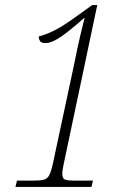

<svg xmlns="http://www.w3.org/2000/svg" viewBox="-20 -738 528 758"><path d="M41 0 47 -25H113Q138 -25 152.5 -28.5Q167 -32 174.5 -46.5Q182 -61 189 -93L272 -481Q287 -556 297.5 -600Q308 -644 314 -667H312Q256 -617 220 -592.5Q184 -568 160 -568Q143 -568 138 -576Q133 -584 133 -594Q164 -602 198 -619.5Q232 -637 284 -675L344 -718H364L232 -93Q226 -66 226 -51Q226 -34 235.5 -29.5Q245 -25 273 -25H347L341 0Z"/></svg>

Font: Noto Serif Tamil SemiCondensed ExtraLight
Style: Italic
Weight: 200
Width: 4
Italic angle: -12°
Designer: Indian Type Foundry, Tom Grace, and the Monotype Design Team
Foundry: Monotype Imaging Inc.
Version: Version 2.003; ttfautohint (v1.8.4.7-5d5b)